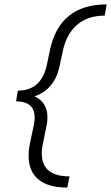

<svg xmlns="http://www.w3.org/2000/svg" viewBox="-20 -731 505 873"><path d="M208 -507Q253 -711 465 -711L456 -660Q380 -660 331.5 -619Q283 -578 266 -501L251 -430Q228 -324 137 -293Q214 -257 190 -152L176 -82Q159 -6 189.5 32.5Q220 71 296 71L286 122Q181 122 138 68Q95 14 118 -88L133 -159Q157 -270 53 -270L61 -319Q168 -319 193 -436Z"/></svg>

Font: EauTestInfant
Style: Italic
Weight: 400
Italic angle: -12°
Designer: Christian Thalmann (Catharsis Fonts)
Version: Version 0.001;PS 000.001;hotconv 1.0.88;makeotf.lib2.5.64775